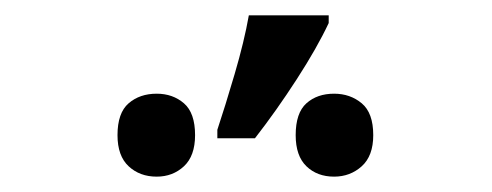

<svg xmlns="http://www.w3.org/2000/svg" viewBox="-20 -858 640 250"><path d="M263 -689Q273 -719 285.5 -761.5Q298 -804 304 -838H408V-828Q393 -796 366.5 -755Q340 -714 312 -678H263ZM184 -628Q162 -628 147.5 -641.5Q133 -655 133 -682Q133 -711 147.5 -723.5Q162 -736 184 -736Q205 -736 219.5 -723.5Q234 -711 234 -682Q234 -655 219.5 -641.5Q205 -628 184 -628ZM415 -628Q393 -628 379 -641.5Q365 -655 365 -682Q365 -711 379 -723.5Q393 -736 415 -736Q436 -736 451 -723.5Q466 -711 466 -682Q466 -655 451 -641.5Q436 -628 415 -628Z"/></svg>

Font: Noto Sans Mono Medium
Style: Regular
Weight: 500
Designer: Monotype Design Team
Foundry: Monotype Imaging Inc.
Version: Version 2.014